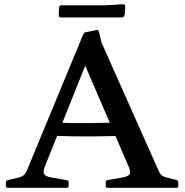

<svg xmlns="http://www.w3.org/2000/svg" viewBox="-20 -894 879 914"><path d="M17 0Q8 0 8 -10V-25Q8 -35 18 -37L74 -50Q86 -54 94 -61Q102 -68 107 -80L376 -730Q380 -739 390 -741L440 -751Q449 -754 451 -743L463 -692L736 -79Q741 -67 749 -60Q757 -53 770 -50L820 -37Q829 -34 829 -25V-9Q829 0 819 0H492Q483 0 483 -10V-25Q483 -34 493 -37L562 -49Q592 -54 597.5 -66Q603 -78 591 -104L358 -646L428 -687L195 -105Q183 -76 190 -65Q197 -54 225 -49L298 -36Q307 -35 307 -25V-9Q307 0 297 0ZM228 -311Q319 -307 410.5 -308Q502 -309 592 -313V-249Q502 -245 410.5 -244.5Q319 -244 228 -248ZM262 -860Q263 -869 273 -869H485L567 -874Q576 -874 576 -864Q576 -853 575.5 -842Q575 -831 572 -820Q569 -811 560 -811H269Q260 -811 260 -821Q259 -830 260 -840.5Q261 -851 262 -860Z"/></svg>

Font: Hahmlet Medium
Style: Regular
Weight: 500
Version: Version 1.002